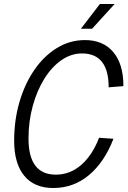

<svg xmlns="http://www.w3.org/2000/svg" viewBox="-20 -927 640 963"><path d="M247 16Q152 16 101.5 -45.5Q51 -107 51 -221Q51 -324 77.5 -415Q104 -506 152 -576Q200 -646 265 -686Q330 -726 406 -726Q497 -726 548 -666Q599 -606 599 -495L525 -489Q525 -659 391 -659Q337 -659 288.5 -625.5Q240 -592 203 -533Q166 -474 144.5 -396.5Q123 -319 123 -232Q123 -51 260 -51Q331 -51 387 -99.5Q443 -148 477 -236L549 -231Q504 -114 426.5 -49Q349 16 247 16ZM386 -783 481 -907H555L442 -783Z"/></svg>

Font: Geist Mono Light
Style: Italic
Weight: 300
Italic angle: -12°
Monospace: yes
Designer: Basement.studio, Andrés Briganti, Mateo Zaragoza
Foundry: Basement.studio, Vercel, Andrés Briganti, Guido Ferreyra, Mateo Zaragoza
Version: Version 1.500; ttfautohint (v1.8.4.7-5d5b)